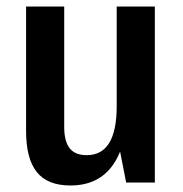

<svg xmlns="http://www.w3.org/2000/svg" viewBox="-20 -560 560 589"><path d="M177 -170Q177 -127 193.5 -105.5Q210 -84 246 -84Q292 -84 315 -121.5Q338 -159 338 -234L373 -304V-251Q373 -123 328.5 -57Q284 9 196 9Q126 9 93 -32Q60 -73 60 -158V-540H177ZM455 0H367L338 -148V-540H455Z"/></svg>

Font: Pathway Extreme Condensed SemiBold
Style: Regular
Weight: 600
Width: 3
Version: Version 1.001;gftools[0.9.26]